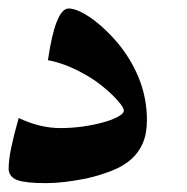

<svg xmlns="http://www.w3.org/2000/svg" viewBox="-20 -444 435 446"><path d="M0 -50.3Q0 -72.3 6.1 -101.3Q12.2 -130.4 23.4 -169.9Q46.9 -158.7 71.3 -152.6Q95.7 -146.5 121.1 -146.5Q146.5 -146.5 172.4 -150.1Q198.2 -153.8 219.5 -159.7Q240.7 -165.5 254.2 -172.9Q267.6 -180.2 267.6 -187Q267.6 -192.4 259.8 -202.6Q252 -212.9 240 -224.4Q228 -235.8 214.1 -246.8Q200.2 -257.8 187.5 -265.1Q161.1 -281.2 137 -290.8Q112.8 -300.3 91.3 -304.2Q108.9 -424.3 139.6 -424.3Q149.9 -424.3 164.1 -418Q178.2 -411.6 193.8 -400.4Q209.5 -389.2 226.1 -373.3Q242.7 -357.4 257.8 -338.9Q321.3 -257.8 321.3 -165.5Q321.3 -133.8 311.8 -111.6Q302.2 -89.4 284.4 -73.7Q266.6 -58.1 240.2 -47.6Q213.9 -37.1 180.2 -29.3Q152.3 -23.9 129.6 -21.2Q106.9 -18.6 86.4 -18.6Q41.5 -18.6 21.7 -25.1Q2 -31.7 0 -50.3Z"/></svg>

Font: XB Niloofar
Style: Bold
Weight: 700
Designer: Behnam
Foundry: Irmug
Version: Version 7.201 2008